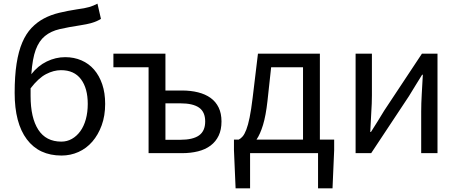

<svg xmlns="http://www.w3.org/2000/svg" viewBox="-20 -836 2500 1048"><path d="M315 -63Q346 -63 372.5 -78Q399 -93 418.5 -120Q438 -147 448.5 -185Q459 -223 459 -269Q459 -354 422 -403.5Q385 -453 313 -453Q273 -453 231.5 -431.5Q190 -410 147 -354V-312Q147 -193 189 -128Q231 -63 315 -63ZM531 -733Q509 -719 481 -711Q453 -703 419 -698Q353 -688 305.5 -677Q258 -666 225.5 -639.5Q193 -613 175 -564.5Q157 -516 151 -431Q187 -477 235.5 -500.5Q284 -524 336 -524Q384 -524 424.5 -506.5Q465 -489 493.5 -456Q522 -423 538 -376Q554 -329 554 -269Q554 -204 535 -152Q516 -100 484 -63Q452 -26 408.5 -6.5Q365 13 316 13Q193 13 126.5 -75.5Q60 -164 60 -329Q60 -421 70.5 -488.5Q81 -556 101.5 -604Q122 -652 152 -683.5Q182 -715 219.5 -735Q257 -755 302.5 -766Q348 -777 400 -785Q423 -788 438.5 -791Q454 -794 466.5 -797.5Q479 -801 489.5 -805.5Q500 -810 512 -816Z M791 -469H599V-543H883V-342H973Q1021 -342 1061 -332Q1101 -322 1129.5 -301.5Q1158 -281 1173.5 -249Q1189 -217 1189 -173Q1189 -128 1173.5 -95.5Q1158 -63 1129.5 -41.5Q1101 -20 1061 -10Q1021 0 973 0H791ZM964 -73Q1033 -73 1066.5 -97Q1100 -121 1100 -173Q1100 -225 1066.5 -248.5Q1033 -272 964 -272H883V-73Z M1440 -285Q1431 -204 1415.5 -153.5Q1400 -103 1380 -74H1634V-469H1460ZM1804 -74V-17L1795 192H1716V0H1345V192H1266L1257 -17V-74H1283Q1295 -80 1305 -92Q1315 -104 1324.5 -128.5Q1334 -153 1342.5 -194.5Q1351 -236 1359 -302L1388 -543H1726V-74Z M1921 -543H2010V-316Q2010 -273 2006.5 -221Q2003 -169 2001 -116H2005Q2021 -141 2041.5 -174Q2062 -207 2077 -232L2283 -543H2368V0H2279V-227Q2279 -270 2282 -322Q2285 -374 2288 -428H2284Q2268 -402 2247.5 -369Q2227 -336 2212 -311L2006 0H1921Z"/></svg>

Font: SpoqaHanSans-Regular
Style: Regular
Weight: 400
Designer: [Spoqa Han Sans] Dong-huui Kim \uAE40 \uB3D9 \uD718  Younghwa Kang \uAC15 \uC601 \uD654  [Noto Sans] Ryoko NISHIZUKA \u8
Foundry: Spoqa (http://www.spoqa-han-sans.com)
Version: Version 2.000